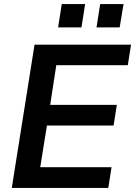

<svg xmlns="http://www.w3.org/2000/svg" viewBox="-20 -925 665 945"><path d="M38 0 150 -705H625L609 -604H257L227 -409H555L539 -307H211L178 -102H529L513 0ZM455 -790 473 -905H588L569 -790ZM266 -790 284 -905H399L381 -790Z"/></svg>

Font: Mulish ExtraLight
Style: Italic
Weight: 200
Italic angle: -9°
Designer: Vernon Adams
Foundry: Vernon Adams
Version: Version 3.603